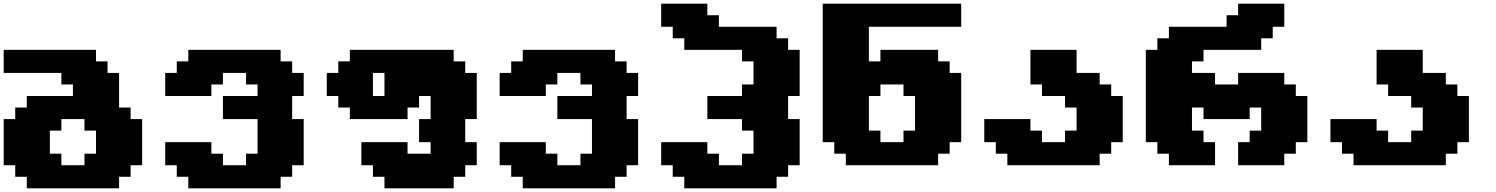

<svg xmlns="http://www.w3.org/2000/svg" viewBox="-20 -895 8102 1040"><path d="M125 125H625V62.5H687.5V0H750V-250H687.5V-312.5H625V-500H562.5V-562.5H500V-625H0V-500H312.5V-437.5H375V-375H125V-312.5H62.5V-250H0V0H62.5V62.5H125ZM437.5 0H312.5V-62.5H250V-187.5H312.5V-250H437.5V-187.5H500V-62.5H437.5Z M1000 125H1500V62.5H1562.5V0H1625V-250H1562.5V-375H1625V-500H1562.5V-562.5H1500V-625H1000V-562.5H937.5V-500H875V-375H1125V-437.5H1187.5V-500H1312.5V-437.5H1375V-375H1187.5V-250H1375V-62.5H1312.5V0H1187.5V-62.5H1125V-125H875V0H937.5V62.5H1000Z M2062.5 125H2437.5V62.5H2500V0H2562.5V-125H2500V-250H2562.5V-500H2500V-562.5H2437.5V-625H1875V-562.5H1812.5V-500H1750V-375H1812.5V-312.5H1875V-250H2187.5V-312.5H2250V-375H2312.5V-250H2250V-125H2312.5V-62.5H2187.5V-125H1937.5V0H2000V62.5H2062.5ZM2062.5 -375H2000V-500H2062.5Z M2811.5 125H3311.5V62.5H3374V0H3436.5V-250H3374V-375H3436.5V-500H3374V-562.5H3311.5V-625H2811.5V-562.5H2749V-500H2686.5V-375H2936.5V-437.5H2999V-500H3124V-437.5H3186.5V-375H2999V-250H3186.5V-62.5H3124V0H2999V-62.5H2936.5V-125H2686.5V0H2749V62.5H2811.5Z M3686.5 125H4186.5V62.5H4249V0H4311.5V-250H4249V-375H4311.5V-625H4249V-687.5H4186.5V-750H3874V-812.5H3811.5V-875H3561.5V-750H3624V-687.5H3686.5V-625H3999V-562.5H4061.5V-437.5H3999V-375H3811.5V-250H3999V-187.5H4061.5V-62.5H3999V0H3874V-62.5H3811.5V-125H3561.5V0H3624V62.5H3686.5Z M4561.5 0H5061.5V-62.5H5124V-125H5186.5V-500H5124V-562.5H5061.5V-625H4749V-562.5H4686.5V-750H5186.5V-875H4436.5V-125H4499V-62.5H4561.5ZM4874 -125H4749V-187.5H4686.5V-375H4749V-437.5H4874V-375H4936.5V-187.5H4874Z M5436.5 0H5936.5V-62.5H5999V-125H6061.5V-375H5999V-437.5H5936.5V-500H5811.5V-625H5561.5V-437.5H5624V-375H5749V-312.5H5811.5V-187.5H5749V-125H5624V-187.5H5561.5V-250H5311.5V-125H5374V-62.5H5436.5Z M6686.5 0H6936.5V-62.5H6999V-125H7061.5V-375H6999V-437.5H6936.5V-500H6686.5V-437.5H6561.5V-500H6436.5V-562.5H6499V-625H6811.5V-687.5H6874V-750H6936.5V-875H6686.5V-812.5H6624V-750H6311.5V-687.5H6249V-625H6186.5V-125H6249V-62.5H6311.5V0H6561.5V-125H6499V-187.5H6436.5V-312.5H6499V-250H6749V-312.5H6811.5V-187.5H6749V-125H6686.5Z M7311.5 0H7811.5V-62.5H7874V-125H7936.5V-375H7874V-437.5H7811.5V-500H7686.5V-625H7436.5V-437.5H7499V-375H7624V-312.5H7686.5V-187.5H7624V-125H7499V-187.5H7436.5V-250H7186.5V-125H7249V-62.5H7311.5Z"/></svg>

Font: Faithful 32x
Style: Bold
Weight: 400
Foundry: Faithful Resource Pack
Version: Version 1.0; January 27, 2023